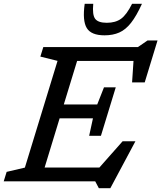

<svg xmlns="http://www.w3.org/2000/svg" viewBox="-40 -955 850 1011"><path d="M480.5 36 461.5 0H-20.5L-5 -50L91 -72.5L263 -634.5L172.5 -657L188 -707H686L737 -742H789.5L722 -521H655.5L663 -634H366L296 -405H472L507.5 -495H569.5L491.5 -240H429.5L449.5 -332H274L195 -73H483.5L605.5 -211H673L541 36ZM522.5 -835Q568 -835 597.2 -856Q626.5 -877 655.5 -935H707.5Q678.5 -871 650 -834.8Q621.5 -798.5 588 -783.8Q554.5 -769 510.5 -769Q440 -769 416.8 -807.5Q393.5 -846 406 -935H451Q445.5 -876.5 461.2 -855.8Q477 -835 522.5 -835Z"/></svg>

Font: Newsreader 6pt
Style: Italic
Weight: 400
Italic angle: -17°
Designer: Hugues Gentile
Foundry: Production Type
Version: Version 1.003; ttfautohint (v1.8.3)